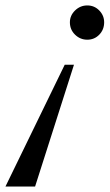

<svg xmlns="http://www.w3.org/2000/svg" viewBox="-116 -516 403 706"><path d="M156 -278 13 170H-96L122 -278ZM205 -496Q231 -496 249 -477.5Q267 -459 267 -434Q267 -407 249 -388.5Q231 -370 205 -370Q179 -370 160 -388.5Q141 -407 141 -434Q141 -459 160 -477.5Q179 -496 205 -496Z"/></svg>

Font: Ibarra Real Nova Medium
Style: Italic
Weight: 500
Italic angle: -22°
Designer: Jose Maria Ribagorda & Octavio Pardo
Foundry: Octavio Pardo
Version: Version 2.000